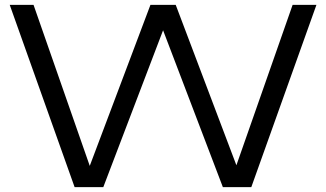

<svg xmlns="http://www.w3.org/2000/svg" viewBox="-20 -770 1341 790"><path d="M975 -31H932L1184 -750H1282L1014 0H897L626 -711H676L405 0H287L20 -750H118L369 -31H328L599 -750H703Z"/></svg>

Font: Unbounded Light
Style: Regular
Weight: 300
Designer: Luke Prowse, Jean-Baptiste Morizot, Fátima Lázaro, Florian Runge
Foundry: NaN
Version: Version 1.700